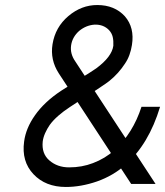

<svg xmlns="http://www.w3.org/2000/svg" viewBox="-20 -732 657 764"><path d="M242 12Q272 12 303 6.5Q334 1 366 -10Q431 -33 479 -76Q572 -158 617 -307H543Q509 -202 436 -135Q398 -101 350 -83Q306 -66 255 -66Q208 -66 176 -94Q145 -121 150 -169Q152 -185 159.5 -202Q167 -219 178 -235Q191 -253 211.5 -271Q232 -289 258 -306Q284 -323 307.5 -338.5Q331 -354 351 -366Q370 -379 385.5 -389Q401 -399 414 -409Q434 -425 449.5 -442.5Q465 -460 476 -477Q488 -494 495 -513.5Q502 -533 505 -553Q516 -622 477 -667Q436 -712 367 -712Q304 -712 252 -668Q200 -624 189 -556Q179 -494 214 -440L502 0H599L280 -487Q258 -518 263 -552Q268 -585 295 -609Q323 -632 357 -634Q392 -635 414 -612Q425 -600 428.5 -585Q432 -570 431 -550Q425 -506 363 -460Q359 -458 347 -449.5Q335 -441 313 -428Q294 -416 271 -401Q248 -386 222 -370Q156 -326 119 -273Q83 -222 76 -169Q65 -90 113 -39Q161 12 242 12Z"/></svg>

Font: Unageo
Style: Regular-Italic
Weight: 400
Designer: Richard Sepsi
Foundry: Richard Sepsi
Version: Version 2.000